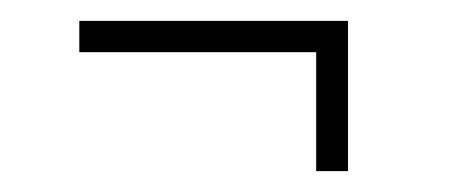

<svg xmlns="http://www.w3.org/2000/svg" viewBox="-20 -263 430 184"><path d="M313.5 -243V-99H283V-213H56V-243Z"/></svg>

Font: League Spartan Thin
Style: Regular
Weight: 100
Foundry: The League of Moveable Type
Version: Version 2.002